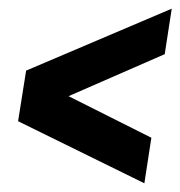

<svg xmlns="http://www.w3.org/2000/svg" viewBox="-20 -529 420 447"><path d="M316.1 -102.3 22.1 -246.8 40.8 -364.6 379.8 -508.8 363.5 -402.9 139.6 -305.1 332.4 -208.3Z"/></svg>

Font: Georama ExtraCondensed Thin
Style: Italic
Weight: 100
Width: 2
Italic angle: -9°
Designer: Jean-Baptiste Levee
Foundry: Production Type
Version: Version 1.001